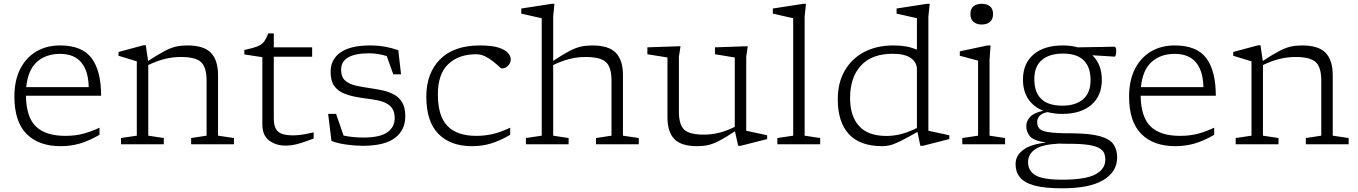

<svg xmlns="http://www.w3.org/2000/svg" viewBox="-20 -762 7173 1014"><path d="M297 -522Q413.5 -522 463.8 -454.8Q514 -387.5 514 -256.5H117Q118.5 -144 169.5 -94.2Q220.5 -44.5 325.5 -44.5Q376.5 -44.5 418.5 -55.5Q460.5 -66.5 505.5 -87.5V-50Q450 -18 401.8 -4Q353.5 10 300.5 10Q184.5 10 120.2 -54.8Q56 -119.5 56 -252Q56 -336 86.2 -396.5Q116.5 -457 170.8 -489.5Q225 -522 297 -522ZM296.5 -477.5Q222.5 -477.5 175 -435Q127.5 -392.5 118.5 -302H448.5Q447 -386.5 409.5 -432Q372 -477.5 296.5 -477.5Z M989.5 -33 1071 -45.5V-335.5Q1071 -406.5 1042 -433.8Q1013 -461 935 -461Q893 -461 852.2 -451.2Q811.5 -441.5 763 -418.5V-45.5L845 -33V0H619V-33L702.5 -45.5V-438Q694.5 -440.5 667.2 -448.8Q640 -457 606 -467.5V-487.5L737.5 -523H750L762 -440Q815 -474.5 848.8 -492.2Q882.5 -510 909.8 -516Q937 -522 969.5 -522Q1056.5 -522 1094 -483Q1131.5 -444 1131.5 -365V-45.5L1215.5 -33V0H989.5Z M1426 -135.5Q1426 -87.5 1448.5 -67.2Q1471 -47 1528 -47Q1568.5 -47 1636.5 -63V-30.5Q1596 -15 1570.2 -7Q1544.5 1 1525.5 4Q1506.5 7 1487.5 7Q1437 7 1401.2 -20.2Q1365.5 -47.5 1365.5 -104V-460L1270.5 -474.5V-498Q1315 -507.5 1338.5 -516.8Q1362 -526 1374 -541.5Q1386 -557 1396.5 -585.5H1426V-512H1628.5V-462.5H1426Z M1934 -522Q1977 -522 2012.8 -515.5Q2048.5 -509 2083.5 -497L2098 -369.5H2057L2022.5 -466Q1997 -473.5 1974.2 -477Q1951.5 -480.5 1931 -480.5Q1781.5 -480.5 1781.5 -394Q1781.5 -355 1803.5 -336Q1825.5 -317 1861.8 -309.2Q1898 -301.5 1940.5 -295.5Q1972.5 -291 2004.2 -283.8Q2036 -276.5 2062.5 -261.8Q2089 -247 2104.8 -219.8Q2120.5 -192.5 2120.5 -148Q2120.5 -75 2065.8 -33.5Q2011 8 1895.5 8Q1856 8 1808.8 1.5Q1761.5 -5 1730.5 -18L1713 -160.5H1755L1794.5 -46Q1820 -40.5 1847.8 -38Q1875.5 -35.5 1897.5 -35.5Q1985.5 -35.5 2025 -62.8Q2064.5 -90 2064.5 -138.5Q2064.5 -175.5 2046.5 -195.8Q2028.5 -216 1999.8 -225.2Q1971 -234.5 1937.2 -238.5Q1903.5 -242.5 1872 -248Q1830 -255 1797 -268.2Q1764 -281.5 1745 -308.2Q1726 -335 1726 -383Q1726 -449 1778.8 -485.5Q1831.5 -522 1934 -522Z M2515 -522Q2579.5 -522 2614.8 -510Q2650 -498 2663.8 -481.2Q2677.5 -464.5 2677.5 -450Q2677.5 -429 2663.2 -414.8Q2649 -400.5 2629 -400.5Q2626 -400.5 2614.2 -411.8Q2602.5 -423 2584 -437.8Q2565.5 -452.5 2542.8 -464Q2520 -475.5 2494.5 -475.5Q2402.5 -475.5 2347.5 -423.5Q2292.5 -371.5 2292.5 -263Q2292.5 -149 2343 -96.8Q2393.5 -44.5 2495.5 -44.5Q2542 -44.5 2583.8 -54.5Q2625.5 -64.5 2674.5 -87.5V-50Q2619 -18 2572.2 -4Q2525.5 10 2473 10Q2359.5 10 2295.5 -54.8Q2231.5 -119.5 2231.5 -252Q2231.5 -375.5 2304.2 -448.8Q2377 -522 2515 -522Z M2983 0H2757.5V-33L2841 -45.5V-666Q2834.5 -667 2816.2 -671.2Q2798 -675.5 2775.2 -680.5Q2752.5 -685.5 2733 -690V-717L2895 -742H2908L2901.5 -674.5V-440.5Q2953.5 -475 2987.2 -492.5Q3021 -510 3048 -516Q3075 -522 3108 -522Q3195 -522 3232.5 -483Q3270 -444 3270 -365V-45.5L3353.5 -33V0H3127.5V-33L3209.5 -45.5V-335.5Q3209.5 -406.5 3180.5 -433.8Q3151.5 -461 3073 -461Q3031 -461 2990.2 -451.2Q2949.5 -441.5 2901.5 -418.5V-45.5L2983 -33Z M3565.5 -172Q3565.5 -103.5 3593.5 -77.2Q3621.5 -51 3697 -51Q3736.5 -51 3775.5 -60.2Q3814.5 -69.5 3860.5 -92V-458.5L3756 -475.5V-512L3929 -518L3921 -462V-71.5Q3927 -70 3949.8 -65.2Q3972.5 -60.5 3996.8 -55.2Q4021 -50 4031.5 -47.5V-27.5L3892 8H3878.5L3861.5 -68.5Q3811 -35.5 3778.5 -18.5Q3746 -1.5 3719.8 4.2Q3693.5 10 3662 10Q3577.5 10 3541.2 -27.8Q3505 -65.5 3505 -142V-458.5L3399 -475.5V-512L3574 -518L3565.5 -462Z M4229.5 -45.5 4311.5 -33V0H4085.5V-33L4169 -45.5V-666Q4162.5 -667 4144.2 -671.2Q4126 -675.5 4103.5 -680.5Q4081 -685.5 4061.5 -690V-717L4223.5 -742H4236.5L4229.5 -674.5Z M4840.5 8 4825.5 -65.5Q4767 -32 4733.5 -15.8Q4700 0.5 4679.5 5.2Q4659 10 4640.5 10Q4521.5 10 4463 -53.8Q4404.5 -117.5 4404.5 -237.5Q4404.5 -326 4441.8 -389.8Q4479 -453.5 4545 -487.8Q4611 -522 4697.5 -522Q4735.5 -522 4764 -517Q4792.5 -512 4822.5 -500V-666Q4816.5 -667 4796 -671.8Q4775.5 -676.5 4752.2 -681.8Q4729 -687 4715 -690V-717L4876.5 -742H4890L4883 -674.5V-71.5Q4889 -70 4911.8 -65.2Q4934.5 -60.5 4958.8 -55.2Q4983 -50 4993.5 -47.5V-27.5L4854 8ZM4822.5 -395.5Q4822.5 -432.5 4790.8 -455.2Q4759 -478 4694 -478Q4584 -478 4526.8 -415.5Q4469.5 -353 4469.5 -244Q4469.5 -149 4516.8 -96.5Q4564 -44 4661.5 -44Q4699.5 -44 4738.2 -53.8Q4777 -63.5 4822.5 -86Z M5165 -632.5Q5138 -632.5 5121.5 -646.2Q5105 -660 5105 -688Q5105 -715.5 5121.5 -728.8Q5138 -742 5165 -742Q5191.5 -742 5208 -728.8Q5224.5 -715.5 5224.5 -688Q5224.5 -660 5208 -646.2Q5191.5 -632.5 5165 -632.5ZM5211.5 -522 5206 -447V-45.5L5288 -33V0H5062V-33L5145.5 -45.5V-441.5Q5140 -443 5122.8 -447.8Q5105.5 -452.5 5084.8 -458Q5064 -463.5 5049 -467.5V-491L5195.5 -522Z M5589.5 -160.5Q5547.5 -160.5 5512.5 -170Q5483 -164 5470.2 -150Q5457.5 -136 5457.5 -117.5Q5457.5 -95.5 5469.5 -82.5Q5481.5 -69.5 5520 -63.8Q5558.5 -58 5638 -58Q5734.5 -57.5 5787 -43.2Q5839.5 -29 5859.8 -0.8Q5880 27.5 5880 69Q5880 145 5807.2 188.8Q5734.5 232.5 5590 232.5Q5497 232.5 5443.2 217.8Q5389.5 203 5366.5 174.5Q5343.5 146 5343.5 105Q5343.5 60 5383.5 29.8Q5423.5 -0.5 5505.5 -9Q5441 -18.5 5420.5 -41.2Q5400 -64 5400 -96.5Q5400 -122 5420 -144.2Q5440 -166.5 5490 -177Q5438.5 -197 5410.5 -239.2Q5382.5 -281.5 5382.5 -341.5Q5382.5 -426.5 5438.2 -474.2Q5494 -522 5593 -522Q5636 -522 5671.5 -512Q5749.5 -512.5 5800.5 -514Q5851.5 -515.5 5864.5 -515.5Q5875 -515.5 5875 -493.5Q5875 -480.5 5872.8 -471.8Q5870.5 -463 5866.5 -463Q5860.5 -463 5850.5 -463.8Q5840.5 -464.5 5817.2 -466Q5794 -467.5 5749 -470Q5799 -422 5799 -340.5Q5799 -256 5743.5 -208.2Q5688 -160.5 5589.5 -160.5ZM5590.5 -204Q5661 -204 5700.2 -238Q5739.5 -272 5739.5 -338.5Q5739.5 -479 5593.5 -479Q5522.5 -479 5482.5 -445.2Q5442.5 -411.5 5442.5 -344.5Q5442.5 -204 5590.5 -204ZM5409.5 94Q5409.5 140.5 5448.8 163.8Q5488 187 5590 187Q5712.5 187 5765 159Q5817.5 131 5817.5 81Q5817.5 62 5811 46.5Q5804.5 31 5784.5 19.8Q5764.5 8.5 5725 2.8Q5685.5 -3 5619.5 -2.5Q5593.5 -2.5 5571 -3.5Q5484 1 5446.8 26.5Q5409.5 52 5409.5 94Z M6184 -522Q6300.5 -522 6350.8 -454.8Q6401 -387.5 6401 -256.5H6004Q6005.5 -144 6056.5 -94.2Q6107.5 -44.5 6212.5 -44.5Q6263.5 -44.5 6305.5 -55.5Q6347.5 -66.5 6392.5 -87.5V-50Q6337 -18 6288.8 -4Q6240.5 10 6187.5 10Q6071.5 10 6007.2 -54.8Q5943 -119.5 5943 -252Q5943 -336 5973.2 -396.5Q6003.5 -457 6057.8 -489.5Q6112 -522 6184 -522ZM6183.5 -477.5Q6109.5 -477.5 6062 -435Q6014.5 -392.5 6005.5 -302H6335.5Q6334 -386.5 6296.5 -432Q6259 -477.5 6183.5 -477.5Z M6876.5 -33 6958 -45.5V-335.5Q6958 -406.5 6929 -433.8Q6900 -461 6822 -461Q6780 -461 6739.2 -451.2Q6698.5 -441.5 6650 -418.5V-45.5L6732 -33V0H6506V-33L6589.5 -45.5V-438Q6581.5 -440.5 6554.2 -448.8Q6527 -457 6493 -467.5V-487.5L6624.5 -523H6637L6649 -440Q6702 -474.5 6735.8 -492.2Q6769.5 -510 6796.8 -516Q6824 -522 6856.5 -522Q6943.5 -522 6981 -483Q7018.5 -444 7018.5 -365V-45.5L7102.5 -33V0H6876.5Z"/></svg>

Font: Newsreader Caption Light
Style: Regular
Weight: 300
Designer: Hugues Gentile
Foundry: Production Type
Version: Version 1.001